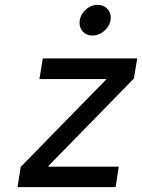

<svg xmlns="http://www.w3.org/2000/svg" viewBox="-20 -769 584 789"><path d="M65 -83 416 -442 417 -444H142L156 -529H544L530 -446L179 -87V-84H468L455 0H52ZM307 -675Q307 -704 329.5 -726.5Q352 -749 381 -749Q405 -749 420 -734Q435 -719 435 -697Q435 -668 412 -645.5Q389 -623 359 -623Q336 -623 321.5 -638Q307 -653 307 -675Z"/></svg>

Font: Be Vietnam Medium
Style: Italic
Weight: 500
Italic angle: -9.444°
Designer: Gabriel Lam
Foundry: TypeRant
Version: Version 3.000